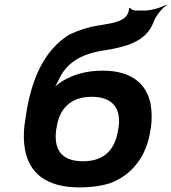

<svg xmlns="http://www.w3.org/2000/svg" viewBox="-20 -807 746 837"><path d="M236 -459C268 -530 328 -570 426 -586C539 -603 619 -629 650 -712C660 -739 687 -772 706 -784L705 -787C686 -775 639 -761 611 -761H571C562 -761 549 -767 548 -773L543 -772C544 -766 538 -746 532 -739C510 -709 455 -704 410 -696C364 -689 321 -675 282 -656C173 -589 114 -461 91 -290L87 -263C82 -224 83 -187 89 -154C107 -59 174 10 327 10C377 10 421 4 462 -9C553 -44 620 -123 636 -242L638 -252C643 -287 642 -320 637 -351C621 -436 560 -499 428 -499C354 -499 298 -481 251 -453C236 -443 215 -426 207 -416L210 -414C218 -424 229 -443 236 -459ZM497 -252 495 -242C484 -163 441 -104 342 -104C242 -104 214 -162 225 -242L227 -252C238 -329 284 -385 380 -385C476 -385 508 -329 497 -252Z"/></svg>

Font: Asimov
Style: EdgeWideIt
Weight: 500
Designer: Google
Version: Version 2.000980: 2014